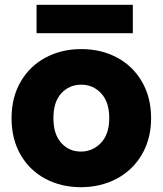

<svg xmlns="http://www.w3.org/2000/svg" viewBox="-20 -770 677 798"><path d="M316 8Q234 8 168.5 -27Q103 -62 65.5 -127Q28 -192 28 -279Q28 -365 66 -430.5Q104 -496 170 -531Q236 -566 318 -566Q400 -566 466 -531Q532 -496 570 -430.5Q608 -365 608 -279Q608 -193 569.5 -127.5Q531 -62 464.5 -27Q398 8 316 8ZM316 -140Q365 -140 399.5 -176Q434 -212 434 -279Q434 -346 400.5 -382Q367 -418 318 -418Q268 -418 235 -382.5Q202 -347 202 -279Q202 -212 234.5 -176Q267 -140 316 -140ZM532 -750V-632H132V-750Z"/></svg>

Font: MSTAGE
Style: Bold
Weight: 700
Designer: Ninad Kale (Devanagari), Jonny Pinhorn (Latin)
Foundry: Indian Type Foundry
Version: 4.004